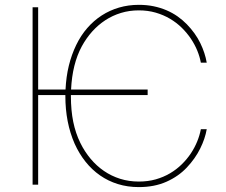

<svg xmlns="http://www.w3.org/2000/svg" viewBox="-20 -757 928 787"><path d="M113.6 -727.3H136.4V-389.9H248.6Q251.1 -442.5 262.1 -487.6Q273.1 -532.7 292.3 -572.4Q311.1 -611.5 337.7 -642Q364.3 -672.6 397 -693.7Q429.7 -714.8 468 -726Q506.4 -737.2 549 -737.2Q581 -737.2 609.4 -731.4Q637.8 -725.5 662.3 -715Q686.8 -704.5 707.6 -690Q728.3 -675.4 745.7 -657.7Q781.2 -621.1 801 -580.4Q820.7 -539.8 827.4 -500H803.3Q799 -524.1 788.7 -549.4Q778.4 -574.6 762.4 -598.4Q746.4 -622.2 725 -643.3Q703.5 -664.4 676.7 -680.2Q649.9 -696 617.9 -705.3Q585.9 -714.5 549 -714.5Q510.3 -714.5 475.9 -704Q441.4 -693.5 411.8 -674.2Q382.1 -654.8 357.8 -627.7Q333.5 -600.5 315.3 -567.1Q276.3 -495 271.3 -389.9H585.2V-367.2H270.6V-363.6Q270.6 -304.7 280.2 -257.8Q289.8 -210.9 309.3 -171.2Q326.7 -135.7 351.2 -106.4Q375.7 -77.1 406.1 -56.3Q436.4 -35.5 472.5 -24.1Q508.5 -12.8 549 -12.8Q586.3 -12.8 618.3 -21.8Q650.2 -30.9 677 -46.7Q703.8 -62.5 725.1 -83.5Q746.4 -104.4 762.3 -128.2Q778.1 -152 788.4 -177.4Q798.7 -202.8 803.3 -227.3H827.4Q820.7 -188.6 800.4 -147.7Q780.2 -106.9 745.7 -70.3Q711.6 -34.1 662.3 -12.1Q612.9 9.9 549 9.9Q503.2 9.9 463.2 -2.5Q423.3 -14.9 390.1 -38Q356.9 -61.1 330.6 -94.1Q304.3 -127.1 285.9 -168Q247.9 -254.6 247.9 -363.6V-367.2H136.4V0H113.6Z"/></svg>

Font: Inter P Thin
Style: Regular
Weight: 100
Designer: Rasmus Andersson
Foundry: rsms
Version: Version 3.018;git-588b23468